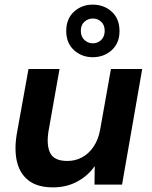

<svg xmlns="http://www.w3.org/2000/svg" viewBox="-20 -797 656 829"><path d="M209 12Q143 12 105 -16.5Q67 -45 54 -96Q41 -147 52 -216L103 -499H237L189 -228Q180 -168 197.5 -135Q215 -102 271 -102Q305 -102 334 -117.5Q363 -133 383.5 -163Q404 -193 412 -235L459 -499H594L507 0H388L389 -80Q360 -38 313.5 -13Q267 12 209 12ZM380 -550Q333 -550 299.5 -580.5Q266 -611 266 -663Q266 -716 299.5 -746.5Q333 -777 380 -777Q429 -777 462.5 -746.5Q496 -716 496 -663Q496 -611 462.5 -580.5Q429 -550 380 -550ZM381 -610Q402 -610 417 -624.5Q432 -639 432 -664Q432 -689 417 -703Q402 -717 381 -717Q360 -717 344.5 -703Q329 -689 329 -664Q329 -639 344.5 -624.5Q360 -610 381 -610Z"/></svg>

Font: DM Sans 20pt
Style: Bold Italic
Weight: 700
Italic angle: -10°
Version: Version 4.004;gftools[0.9.30]